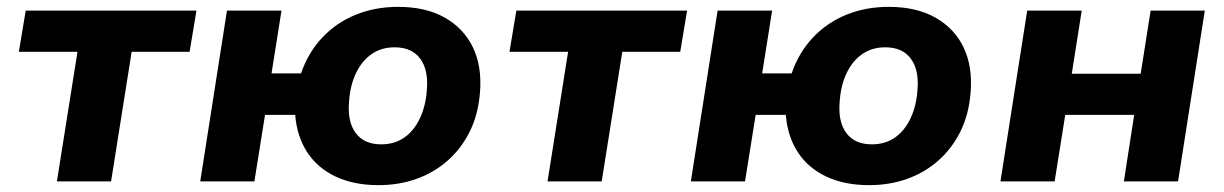

<svg xmlns="http://www.w3.org/2000/svg" viewBox="-20 -529 3571 560"><path d="M146 0 206 -378H35L55 -498H553L533 -378H364L304 0Z M1084 11Q1012 11 959 -14Q906 -39 876 -85Q846 -131 841 -194H753L722 0H564L642 -498H801L772 -315H858Q879 -376 920 -419.5Q961 -463 1017.5 -486Q1074 -509 1141 -509Q1222 -509 1277.5 -477.5Q1333 -446 1359.5 -390.5Q1386 -335 1380 -260Q1375 -195 1350 -145Q1325 -95 1285 -60Q1245 -25 1194 -7Q1143 11 1084 11ZM1092 -108Q1131 -108 1159.5 -128Q1188 -148 1205 -184.5Q1222 -221 1225 -267Q1230 -325 1205.5 -358Q1181 -391 1131 -391Q1092 -391 1063.5 -371Q1035 -351 1018 -315Q1001 -279 998 -232Q993 -174 1017.5 -141Q1042 -108 1092 -108Z M1577 0 1637 -378H1466L1486 -498H1984L1964 -378H1795L1735 0Z M2515 11Q2443 11 2390 -14Q2337 -39 2307 -85Q2277 -131 2272 -194H2184L2153 0H1995L2073 -498H2232L2203 -315H2289Q2310 -376 2351 -419.5Q2392 -463 2448.5 -486Q2505 -509 2572 -509Q2653 -509 2708.5 -477.5Q2764 -446 2790.5 -390.5Q2817 -335 2811 -260Q2806 -195 2781 -145Q2756 -95 2716 -60Q2676 -25 2625 -7Q2574 11 2515 11ZM2523 -108Q2562 -108 2590.5 -128Q2619 -148 2636 -184.5Q2653 -221 2656 -267Q2661 -325 2636.5 -358Q2612 -391 2562 -391Q2523 -391 2494.5 -371Q2466 -351 2449 -315Q2432 -279 2429 -232Q2424 -174 2448.5 -141Q2473 -108 2523 -108Z M2898 0 2976 -498H3135L3106 -314H3307L3336 -498H3494L3416 0H3258L3288 -194H3087L3056 0Z"/></svg>

Font: Nunito Sans 9pt ExtraBold
Style: Italic
Weight: 800
Italic angle: -9°
Version: Version 3.101;gftools[0.9.27]